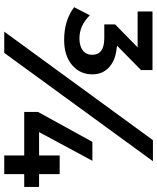

<svg xmlns="http://www.w3.org/2000/svg" viewBox="62 -802 740 904"><g transform="rotate(90 432.0 -350.0)"><path d="M640 -700H739L229 0H129ZM217 -528Q268 -521 299 -491.5Q330 -462 330 -415Q330 -356 286 -319Q242 -282 168 -282Q76 -282 14 -329L52 -403Q100 -354 161 -354Q197 -354 217.5 -370Q238 -386 238 -414Q238 -471 160 -471H95V-522L203 -628H34V-698H310V-644L195 -531ZM648 -415H737L602 -164H712V-261H800V-164H860V-94H800V0H712V-94H507V-159Z"/></g></svg>

Font: Montserrat arm Medium
Style: Regular
Weight: 500
Designer: Julieta Ulanovsky
Foundry: Julieta Ulanovsky
Version: Version 6.000;PS 006.000;hotconv 1.0.88;makeotf.lib2.5.64775